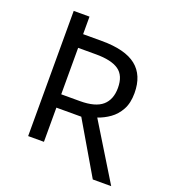

<svg xmlns="http://www.w3.org/2000/svg" viewBox="-146 -821 914 1029"><g transform="rotate(20 311.0 -307.0)"><path d="M502 100 329 -195H187V0H97V-714H187V-614H294Q427 -614 490.5 -563.5Q554 -513 554 -411Q554 -354 533 -316Q512 -278 479.5 -255Q447 -232 411 -220L607 100ZM187 -271H294Q381 -271 421 -305.5Q461 -340 461 -407Q461 -477 419 -506.5Q377 -536 289 -536H187Z"/></g></svg>

Font: Apis
Style: Regular
Weight: 400
Designer: Monotype Design Team
Foundry: Monotype Imaging Inc.
Version: Version 2.000; build 0001